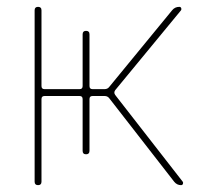

<svg xmlns="http://www.w3.org/2000/svg" viewBox="-20 -540 610 560"><path d="M81 -10V-510Q81 -520 91 -520Q101 -520 101 -510V-289Q101 -280 110 -280H212Q221 -280 221 -289V-440Q221 -450 231 -450Q241 -450 241 -440V-289Q241 -280 250 -280H285Q294 -280 299 -287L482 -510Q490 -520 503 -520Q507 -520 508.5 -516.5Q510 -513 508 -510L316 -277Q311 -270 316 -263L513 -10Q515 -7 513.5 -3.5Q512 0 508 0Q496 0 488 -10L299 -253Q294 -260 285 -260H250Q241 -260 241 -251V-100Q241 -90 231 -90Q221 -90 221 -100V-251Q221 -260 212 -260H110Q101 -260 101 -251V-10Q101 0 91 0Q81 0 81 -10Z"/></svg>

Font: Rounded Mplus 1c Thin
Style: Regular
Weight: 250
Version: Version 1.059.20150529